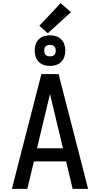

<svg xmlns="http://www.w3.org/2000/svg" viewBox="-20 -1209 640 1229"><path d="M56 0 245 -735H355L544 0H445L403 -176H197L155 0ZM217 -260H383L328 -490Q321 -519 314 -548.5Q307 -578 300 -607Q293 -578 286 -548.5Q279 -519 272 -490ZM300 -787Q280 -787 261 -793Q242 -799 228 -813Q214 -827 208 -846Q202 -865 202 -885Q202 -905 208 -924Q214 -943 228 -957Q242 -971 261 -977Q280 -983 300 -983Q320 -983 339 -977Q358 -971 372 -957Q386 -943 392 -924Q398 -905 398 -885Q398 -865 392 -846Q386 -827 372 -813Q358 -799 339 -793Q320 -787 300 -787ZM300 -848Q307 -848 314.5 -850Q322 -852 327.5 -857.5Q333 -863 335 -870.5Q337 -878 337 -885Q337 -892 335 -899.5Q333 -907 327.5 -912.5Q322 -918 314.5 -920Q307 -922 300 -922Q293 -922 285.5 -920Q278 -918 272.5 -912.5Q267 -907 265 -899.5Q263 -892 263 -885Q263 -878 265 -870.5Q267 -863 272.5 -857.5Q278 -852 285.5 -850Q293 -848 300 -848ZM286 -996 232 -1044 368 -1189 434 -1131Z"/></svg>

Font: Iosevka Medium Extended
Style: Regular
Weight: 500
Width: 7
Monospace: yes
Designer: Belleve Invis
Foundry: Belleve Invis
Version: Version 32.5.0; ttfautohint (v1.8.4)